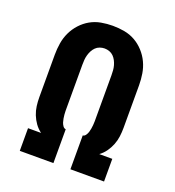

<svg xmlns="http://www.w3.org/2000/svg" viewBox="-135 -849 869 955"><g transform="rotate(20 300.0 -371.5)"><path d="M77 0V-120H146Q127 -134 113.5 -153Q100 -172 91.5 -193.5Q83 -215 80 -238Q77 -261 77 -285V-509Q77 -540 82 -570.5Q87 -601 100 -628.5Q113 -656 134 -679Q155 -702 181.5 -717Q208 -732 238.5 -737.5Q269 -743 300 -743Q331 -743 361.5 -737.5Q392 -732 418.5 -717Q445 -702 466 -679Q487 -656 500 -628.5Q513 -601 518 -570.5Q523 -540 523 -509V-285Q523 -261 520 -238Q517 -215 508.5 -193.5Q500 -172 486.5 -153Q473 -134 454 -120H523V0H345V-179Q354 -180 360 -188.5Q366 -197 369 -206.5Q372 -216 373.5 -225.5Q375 -235 376 -245Q377 -255 377 -265Q377 -275 377 -285V-509Q377 -522 376 -535Q375 -548 371.5 -560.5Q368 -573 362 -584.5Q356 -596 347 -605Q338 -614 325.5 -618.5Q313 -623 300 -623Q287 -623 274.5 -618.5Q262 -614 253 -605Q244 -596 238 -584.5Q232 -573 228.5 -560.5Q225 -548 224 -535Q223 -522 223 -509V-285Q223 -275 223 -265Q223 -255 224 -245Q225 -235 226.5 -225.5Q228 -216 231 -206.5Q234 -197 240 -188.5Q246 -180 255 -179V0Z"/></g></svg>

Font: Iosevka SS04 Heavy Extended
Style: Regular
Weight: 900
Width: 7
Monospace: yes
Designer: Belleve Invis
Foundry: Belleve Invis
Version: Version 19.0.0; ttfautohint (v1.8.4)